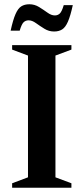

<svg xmlns="http://www.w3.org/2000/svg" viewBox="-20 -882 392 902"><path d="M315.5 -21V0H37V-21L111.5 -49V-621L37 -649V-670H315.5V-649L240.5 -621V-49ZM322 -858Q311 -807.5 299.2 -780.5Q287.5 -753.5 272 -743.8Q256.5 -734 234 -734Q209.5 -734 188.5 -747Q167.5 -760 149.2 -773.2Q131 -786.5 114.5 -786.5Q100.5 -786.5 91 -777.5Q81.5 -768.5 72.5 -738H30Q41 -788.5 52.8 -815.5Q64.5 -842.5 80 -852.2Q95.5 -862 118 -862Q142.5 -862 163.5 -849Q184.5 -836 202.8 -822.8Q221 -809.5 237.5 -809.5Q251.5 -809.5 261 -818.5Q270.5 -827.5 279.5 -858Z"/></svg>

Font: Newsreader Text SemiBold
Style: Regular
Weight: 600
Designer: Hugues Gentile
Foundry: Production Type
Version: Version 1.001